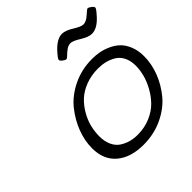

<svg xmlns="http://www.w3.org/2000/svg" viewBox="-249 -1200 1416 1416"><g transform="rotate(-45 459.0 -491.5)"><path d="M166 -240.2Q166 -317.4 196.5 -397.7Q227.1 -478 283.4 -547.6Q339.8 -617.2 431.4 -661.6Q522.9 -706.1 632.8 -706.1Q671.9 -706.1 709 -699Q746.1 -691.9 785.2 -673.8Q824.2 -655.8 852.5 -627.9Q880.9 -600.1 899.4 -554Q918 -507.8 918 -449.2Q918 -369.1 887.5 -289.6Q856.9 -210 800.5 -142.1Q744.1 -74.2 653.1 -31.5Q562 11.2 453.1 11.2Q321.3 11.2 243.7 -54Q166 -119.1 166 -240.2ZM266.1 -263.2Q266.1 -209 285.2 -169.4Q304.2 -129.9 336.2 -109.9Q368.2 -89.8 402.1 -80.8Q436 -71.8 474.1 -71.8Q547.4 -71.8 608.2 -97.9Q668.9 -124 708 -164.6Q747.1 -205.1 774.4 -255.6Q801.8 -306.2 813.5 -353.5Q825.2 -400.9 825.2 -442.9Q825.2 -494.6 806.2 -532.2Q787.1 -569.8 754.6 -588.9Q722.2 -607.9 687 -616.5Q651.9 -625 612.8 -625Q542 -625 482.4 -602.1Q422.9 -579.1 384 -542.5Q345.2 -505.9 317.6 -458Q290 -410.2 278.1 -361.1Q266.1 -312 266.1 -263.2ZM498 -935.1Q555.2 -994.1 606 -994.1Q641.1 -994.1 692.1 -962.2Q743.2 -930.2 767.1 -930.2Q796.9 -930.2 831.5 -961.7Q866.2 -993.2 873 -993.2Q881.8 -993.2 899.4 -980Q917 -966.8 917 -955.8Q917 -944.8 873 -897Q816.9 -836.9 763.2 -836.9Q728 -836.9 677 -868.9Q626 -900.9 602.1 -900.9Q579.1 -900.9 557.6 -885.5Q536.1 -870.1 520.5 -854Q504.9 -837.9 497.1 -837.9Q487.3 -837.9 470.2 -850.8Q453.1 -863.8 453.1 -875Q453.1 -886.2 498 -935.1Z"/></g></svg>

Font: CMU Concrete
Style: BoldItalic
Weight: 700
Italic angle: -14.04°
Version: Version 0.7.0